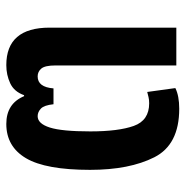

<svg xmlns="http://www.w3.org/2000/svg" viewBox="-10 -556 575 594"><g transform="rotate(-90 277.0 -258.5)"><path d="M238 9Q278 9 302 -3L290 -90Q282 -88 274 -86Q266 -84 255 -84Q202 -84 185 -131.5Q168 -179 168 -266Q168 -354 180 -391.5Q192 -429 215 -429Q228 -429 238.5 -419Q249 -409 252 -380H301Q305 -429 338 -429Q353 -429 362.5 -417.5Q372 -406 372 -374V0H489V-392Q489 -526 373 -526Q343 -526 317 -514Q291 -502 280 -471H277Q254 -526 191 -526Q121 -526 85 -465Q49 -404 49 -267Q49 -145 88 -68Q127 9 238 9Z"/></g></svg>

Font: Noto Sans Thai UI Condensed Semi
Style: Regular
Weight: 600
Width: 3
Designer: Monotype Design Team
Foundry: Monotype Imaging Inc.
Version: Version 1.901